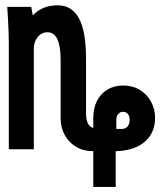

<svg xmlns="http://www.w3.org/2000/svg" viewBox="-20 -576 640 741"><path d="M214 -119.5V-345Q214 -451.5 163 -451.5Q140.5 -451.5 125.5 -433Q110.5 -414.5 110.5 -387.5V0H14V-407Q14 -450 11 -498.5L8 -549.5H100.5L106.5 -516.5Q142.5 -555.5 203 -555.5Q257.5 -555.5 284.8 -505.2Q312 -455 312 -348V-141.5Q312 -112.5 319.5 -99.2Q327 -86 340 -82V-122Q340 -158 354 -186Q368 -214 394.2 -230Q420.5 -246 455.5 -246Q492 -246 520 -228.8Q548 -211.5 563.2 -183Q578.5 -154.5 578.5 -121.5Q578.5 -83 560.5 -54.2Q542.5 -25.5 508.2 -9.5Q474 6.5 426.5 7.5V145.5H340V7.5Q302.5 7.5 274 -9.2Q245.5 -26 229.8 -55Q214 -84 214 -119.5ZM451.5 -78.5Q465 -78.5 472.8 -88.5Q480.5 -98.5 480.5 -114Q480.5 -127.5 473.5 -136Q466.5 -144.5 454.5 -144.5Q443.5 -144.5 436.2 -136Q429 -127.5 429 -114V-78.5Z"/></svg>

Font: JuliaMono Medium
Style: Regular
Weight: 500
Monospace: yes
Designer: cormullion
Foundry: corm
Version: Version 0.054; ttfautohint (v1.8.4)